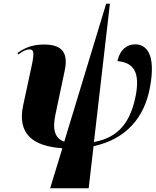

<svg xmlns="http://www.w3.org/2000/svg" viewBox="-20 -780 829 1022"><path d="M247 222H452L478 -2C648 -38 750 -152 779 -319C810 -490 761 -544 699 -544C654 -544 618 -514 605 -455C673 -448 728 -417 704 -279C677 -132 613 -48 480 -24L565 -760H545L322 -26C275 -43 257 -85 275 -170L324 -402C348 -510 299 -543 214 -543C160 -543 118 -530 73 -498L77 -490C107 -512 122 -517 137 -517C159 -517 163 -502 151 -441L103 -218C71 -66 157 -1 312 9Z"/></svg>

Font: Noto Serif Display SemiCondensed Black
Style: Italic
Weight: 900
Width: 4
Italic angle: -12°
Designer: Monotype Design Team
Foundry: Monotype Imaging Inc.
Version: Version 2.009